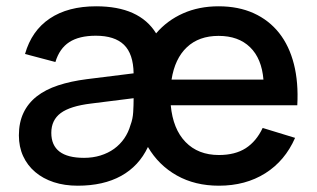

<svg xmlns="http://www.w3.org/2000/svg" viewBox="-20 -575 1006 610"><path d="M285.5 -555Q423 -555 476 -469Q511 -510 561.5 -532.5Q612 -555 674.5 -555Q737.5 -555 786 -533Q834.5 -511 866.8 -470.2Q899 -429.5 913.8 -371.2Q928.5 -313 924.5 -240.5H522.5Q529.5 -165 569.5 -123.8Q609.5 -82.5 675.5 -82.5Q727 -82.5 760.8 -104.2Q794.5 -126 814.5 -168.5L917.5 -137Q885.5 -64 822.8 -24.5Q760 15 675.5 15Q599.5 15 541.8 -17.5Q484 -50 450 -108Q421.5 -47.5 365 -16.2Q308.5 15 227 15Q185 15 150.8 3.8Q116.5 -7.5 91.8 -28.5Q67 -49.5 53.5 -79Q40 -108.5 40 -145Q40 -185.5 54.5 -216.2Q69 -247 96.8 -268.8Q124.5 -290.5 164.8 -303.8Q205 -317 256 -323.5L404.5 -342Q403.5 -404 373.8 -432.8Q344 -461.5 284.5 -461.5Q231.5 -461.5 200.2 -441.2Q169 -421 156 -378L59.5 -403.5Q80.5 -477.5 138.2 -516.2Q196 -555 285.5 -555ZM817 -322Q811.5 -389 774.5 -425Q737.5 -461 674.5 -461Q612 -461 573.8 -425Q535.5 -389 525 -322ZM404.5 -263 269 -246Q203 -238 173 -215.8Q143 -193.5 143 -153Q143 -73.5 247 -73.5Q275 -73.5 299.2 -81Q323.5 -88.5 342.5 -102.2Q361.5 -116 374.8 -135.2Q388 -154.5 394.5 -177.5Q402 -197 403.2 -219.2Q404.5 -241.5 404.5 -259.5Z"/></svg>

Font: Vela Sans SemBd
Style: Regular
Weight: 600
Designer: Principal design: Mikhail Sharanda - project Manrope.
Design modification: Ravid Balaliev
Foundry: Mikhail Sharanda
Version: Version 1.001